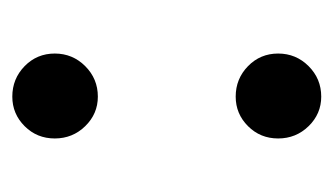

<svg xmlns="http://www.w3.org/2000/svg" viewBox="-135 -393 542 312"><g transform="rotate(90 136.0 -237.0)"><path d="M137 -349Q108 -349 87.5 -369Q67 -389 67 -418Q67 -447 87.5 -467.5Q108 -488 137 -488Q165 -488 185 -467.5Q205 -447 205 -418Q205 -389 185 -369Q165 -349 137 -349ZM137 14Q108 14 87.5 -6Q67 -26 67 -55Q67 -84 87.5 -104.5Q108 -125 137 -125Q165 -125 185 -104.5Q205 -84 205 -55Q205 -26 185 -6Q165 14 137 14Z"/></g></svg>

Font: Arima Koshi Semi Bold
Style: Regular
Weight: 600
Designer: Joana Correia and Natanael Gama
Foundry: NDISCOVER
Version: Version 1.019;PS 001.019;hotconv 1.0.88;makeotf.lib2.5.64775